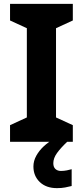

<svg xmlns="http://www.w3.org/2000/svg" viewBox="-20 -734 429 994"><path d="M357 0H32V-86L119 -126V-588L32 -628V-714H357V-628L270 -588V-126L357 -86ZM256 111Q256 131 267 141Q278 151 295 151Q311 151 326 148Q341 145 351 142V229Q335 233 317 236.5Q299 240 275 240Q219 240 186 208.5Q153 177 153 128Q153 99 168 72Q183 45 207.5 22.5Q232 0 263 -17L328 0Q294 32 275 58.5Q256 85 256 111Z"/></svg>

Font: Noto Sans New Tai Lue
Style: Bold
Weight: 700
Version: Version 2.003